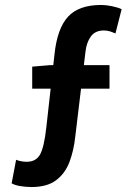

<svg xmlns="http://www.w3.org/2000/svg" viewBox="-20 -662 544 775"><path d="M107 93Q51 92 27 78L45 -17Q55 -13 66 -11Q77 -9 88 -9Q125 -9 141.5 -38Q158 -67 167 -148L200 -443Q211 -547 254.5 -594.5Q298 -642 389 -642Q408 -642 432 -637Q456 -632 471 -625L446 -527Q437 -531 425.5 -535Q414 -539 399 -539Q364 -539 346.5 -514.5Q329 -490 325 -453L284 -112Q278 -55 260.5 -8.5Q243 38 206.5 65.5Q170 93 107 93ZM110 -304V-393L181 -399H422V-304Z"/></svg>

Font: Narnoor
Style: Bold
Weight: 700
Designer: S. Sridhar Murthy
Foundry: SIL International
Version: Version 3.000